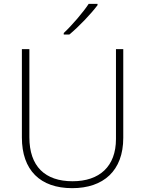

<svg xmlns="http://www.w3.org/2000/svg" viewBox="-20 -970 756 1000"><path d="M488 -943V-950H442C414 -907 354 -837 312 -798V-790H341C393 -833 455 -899 488 -943ZM622 -252V-714H584V-246C584 -103 498 -26 358 -26C214 -26 133 -104 133 -255V-714H94V-254C94 -84 189 10 356 10C518 10 622 -80 622 -252Z"/></svg>

Font: Noto Sans Myanmar UI ExtraLight
Style: Regular
Weight: 200
Designer: Monotype Design Team
Foundry: Monotype Imaging Inc.
Version: Version 2.103